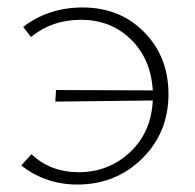

<svg xmlns="http://www.w3.org/2000/svg" viewBox="-20 -488 523 514"><path d="M201 -468Q301 -468 366 -402Q431 -336 431 -236Q431 -133 360.5 -63.5Q290 6 187 6Q102 6 37 -45L64 -75Q116 -27 190 -27Q271 -27 328 -80.5Q385 -134 389 -219L128 -216L130 -247L389 -246Q384 -330 330.5 -382.5Q277 -435 196 -435Q119 -435 63 -389L42 -416Q110 -468 201 -468Z"/></svg>

Font: EauTestSC Light
Style: Regular
Weight: 300
Designer: Christian Thalmann (Catharsis Fonts)
Version: Version 0.001;PS 000.001;hotconv 1.0.88;makeotf.lib2.5.64775